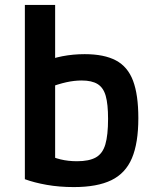

<svg xmlns="http://www.w3.org/2000/svg" viewBox="-20 -750 640 780"><path d="M280 10Q221 10 170 1Q119 -8 81 -22V-730H204V-66L172 -123Q195 -110 226 -102.5Q257 -95 293 -95Q342 -95 369.5 -110.5Q397 -126 408 -163.5Q419 -201 419 -267Q419 -327 409.5 -360.5Q400 -394 376.5 -408.5Q353 -423 312 -423Q282 -423 250 -416Q218 -409 172 -392L150 -495Q189 -513 233 -521.5Q277 -530 324 -530Q403 -530 451 -504.5Q499 -479 520.5 -422Q542 -365 542 -270Q542 -169 516 -107.5Q490 -46 432.5 -18Q375 10 280 10Z"/></svg>

Font: M PLUS Code Latin Expanded SemiBold
Style: Regular
Weight: 600
Width: 7
Designer: Coji Morishita
Foundry: UNDERFOREST DESIGN
Version: Version 1.002; ttfautohint (v1.8.3)